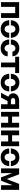

<svg xmlns="http://www.w3.org/2000/svg" viewBox="2576 -3170 604 5797"><g transform="rotate(90 2878.5 -271.0)"><path d="M186.5 0H44.4V-545.9H521V0H377V-426.8H186.5Z M856 10.3Q773.4 10.3 713.4 -24.9Q653.3 -59.6 620.6 -123.5Q592.3 -178.2 588.9 -246.6H742.7Q745.6 -213.9 754.4 -187Q767.6 -149.9 793 -128.9Q818.4 -107.9 856.9 -107.9Q894.5 -107.9 919.9 -128.9Q944.8 -149.9 958 -187Q967.3 -212.9 970.2 -246.6H1123.5Q1119.1 -176.8 1091.8 -123.5Q1059.6 -60.1 999 -24.9Q939 10.3 856 10.3ZM588.9 -296.4Q593.3 -366.7 620.6 -418.9Q652.8 -481.9 713.4 -517.1Q772.9 -552.7 856 -552.7Q939.5 -552.7 999 -517.1Q1059.6 -481.4 1091.8 -418.9Q1119.1 -364.7 1123.5 -296.4H970.2Q967.3 -330.6 958 -356Q944.8 -392.1 919.9 -413.6Q894.5 -434.6 856.9 -434.6Q818.4 -434.6 793 -413.6Q767.6 -392.6 754.4 -356Q744.6 -327.1 742.7 -296.4Z M1437 11.2Q1354 11.2 1293.5 -24.9Q1232.9 -61 1201.2 -124Q1174.3 -176.8 1169.9 -245.6H1323.7Q1326.7 -209.5 1337.4 -183.1Q1351.6 -146.5 1377.9 -126.5Q1404.3 -106.9 1439 -106.9Q1477.5 -106.9 1504.9 -131.8Q1531.2 -155.3 1538.1 -199.7H1680.7Q1676.8 -137.7 1647 -89.8Q1616.2 -42 1563.5 -15.6Q1508.8 11.2 1437 11.2ZM1169.9 -295.9Q1174.3 -363.3 1201.7 -417.5Q1233.9 -481 1293.9 -516.6Q1355 -552.2 1437 -552.2Q1507.3 -552.2 1561.5 -526.4Q1615.7 -500 1646.5 -453.6Q1677.7 -405.8 1680.7 -343.3H1538.1Q1534.7 -369.6 1521.5 -391.1Q1509.3 -410.6 1487.8 -422.9Q1466.3 -434.1 1439 -434.1Q1403.3 -434.1 1377.9 -415Q1351.6 -396.5 1337.4 -359.9Q1326.7 -333.5 1323.7 -295.9Z M1866.7 -426.8H1692.4V-545.9H2186V-426.8H2010.7V0H1866.7Z M2472.7 10.3Q2390.1 10.3 2330.1 -24.9Q2270 -59.6 2237.3 -123.5Q2209 -178.2 2205.6 -246.6H2359.4Q2362.3 -213.9 2371.1 -187Q2384.3 -149.9 2409.7 -128.9Q2435.1 -107.9 2473.6 -107.9Q2511.2 -107.9 2536.6 -128.9Q2561.5 -149.9 2574.7 -187Q2584 -212.9 2586.9 -246.6H2740.2Q2735.8 -176.8 2708.5 -123.5Q2676.3 -60.1 2615.7 -24.9Q2555.7 10.3 2472.7 10.3ZM2205.6 -296.4Q2210 -366.7 2237.3 -418.9Q2269.5 -481.9 2330.1 -517.1Q2389.6 -552.7 2472.7 -552.7Q2556.2 -552.7 2615.7 -517.1Q2676.3 -481.4 2708.5 -418.9Q2735.8 -364.7 2740.2 -296.4H2586.9Q2584 -330.6 2574.7 -356Q2561.5 -392.1 2536.6 -413.6Q2511.2 -434.6 2473.6 -434.6Q2435.1 -434.6 2409.7 -413.6Q2384.3 -392.6 2371.1 -356Q2361.3 -327.1 2359.4 -296.4Z M3268.1 0H3127V-427.2H3024.9Q2984.4 -426.8 2961.9 -408.2Q2939.5 -389.6 2939.9 -362.3Q2939.5 -334.5 2961.4 -316.7Q2983.4 -298.8 3022.9 -298.8H3177.2V-197.3H3022.9Q2951.7 -197.3 2901.9 -218.3Q2850.6 -239.3 2823 -277.6Q2795.4 -315.9 2795.9 -366.7Q2795.4 -419.9 2823.2 -460.4Q2851.6 -501.5 2903.3 -523.7Q2955.1 -545.9 3024.9 -545.9H3268.1ZM2924.8 0H2780.3L2932.1 -284.2H3076.7Z M3356.9 -545.9H3501V-333H3687.5V-545.9H3830.6V0H3687.5V-214.8H3501V0H3356.9Z M3919.4 -545.9H4063.5V-333H4250V-545.9H4393.1V0H4250V-214.8H4063.5V0H3919.4Z M4728 10.3Q4645.5 10.3 4585.4 -24.9Q4525.4 -59.6 4492.7 -123.5Q4464.4 -178.2 4460.9 -246.6H4614.7Q4617.7 -213.9 4626.5 -187Q4639.6 -149.9 4665 -128.9Q4690.4 -107.9 4729 -107.9Q4766.6 -107.9 4792 -128.9Q4816.9 -149.9 4830.1 -187Q4839.4 -212.9 4842.3 -246.6H4995.6Q4991.2 -176.8 4963.9 -123.5Q4931.6 -60.1 4871.1 -24.9Q4811 10.3 4728 10.3ZM4460.9 -296.4Q4465.3 -366.7 4492.7 -418.9Q4524.9 -481.9 4585.4 -517.1Q4645 -552.7 4728 -552.7Q4811.5 -552.7 4871.1 -517.1Q4931.6 -481.4 4963.9 -418.9Q4991.2 -364.7 4995.6 -296.4H4842.3Q4839.4 -330.6 4830.1 -356Q4816.9 -392.1 4792 -413.6Q4766.6 -434.6 4729 -434.6Q4690.4 -434.6 4665 -413.6Q4639.6 -392.6 4626.5 -356Q4616.7 -327.1 4614.7 -296.4Z M5241.7 -545.9 5384.8 -167 5532.2 -545.9H5712.4V0H5570.3V-346.2L5435.5 0H5335L5207 -335.9V0H5063V-545.9Z"/></g></svg>

Font: Inter Tight Stencil
Style: Bold
Weight: 700
Designer: Rasmus Andersson
Foundry: rsms
Version: Version 3.004;Glyphs 3.1.2 (3151)